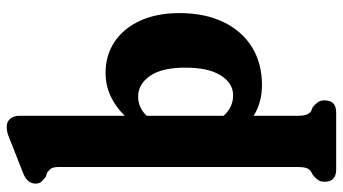

<svg xmlns="http://www.w3.org/2000/svg" viewBox="-245 -543 1022 572"><g transform="rotate(-90 266.0 -257.0)"><path d="M207 -711V-396.5Q234.5 -424 266.2 -438.8Q298 -453.5 335 -453.5Q387.5 -453.5 427.8 -426.5Q468 -399.5 490.5 -350Q513 -300.5 513 -233.5Q513 -158 486.5 -102.8Q460 -47.5 411.8 -17.5Q363.5 12.5 298.5 12.5Q246.5 12.5 207 -12.5V116.5Q207 137.5 210.8 146Q214.5 154.5 221 159L232.5 163.5Q242 171.5 247.5 179Q253 186.5 253 199Q253 233.5 217 233.5H47Q10.5 233.5 10.5 199Q10.5 186.5 16.2 178.8Q22 171 31.5 163.5L40 159Q47 155 50.8 146.2Q54.5 137.5 54.5 116.5V-591Q54.5 -610.5 49.2 -616.8Q44 -623 37 -628L25 -631.5Q17.5 -638 11.2 -644.2Q5 -650.5 5 -662Q5 -686.5 36 -699L120 -732Q137.5 -739.5 149.8 -743.8Q162 -748 175 -748Q189.5 -748 198.2 -737.5Q207 -727 207 -711ZM264 -356.5Q231.5 -356.5 207 -331V-102Q220.5 -87 235.8 -80.2Q251 -73.5 268 -73.5Q304 -73.5 327.2 -110.2Q350.5 -147 350.5 -215.5Q350.5 -286 325.8 -321.2Q301 -356.5 264 -356.5Z"/></g></svg>

Font: Fraunces 144pt SuperSoft
Style: Bold
Weight: 700
Version: Version 1.000;[b76b70a41]